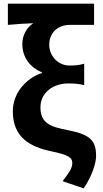

<svg xmlns="http://www.w3.org/2000/svg" viewBox="-20 -818 561 1049"><path d="M437 211C485 141 505 71 505 34C505 -49 473 -83 355 -106C254 -125 201 -145 201 -232C201 -311 270 -362 351 -362C381 -362 407 -361 440 -353V-470C408 -461 391 -460 359 -460C298 -460 249 -512 249 -573C249 -641 298 -682 362 -682H494V-798H23V-682C86 -688 115 -689 162 -691C124 -667 102 -623 102 -577C102 -506 143 -450 209 -423V-419C123 -391 50 -310 50 -210C50 -67 145 -15 262 9C351 28 375 41 375 73C375 102 356 127 322 172Z"/></svg>

Font: Noto Sans CJK KR Bold
Style: Regular
Weight: 700
Designer: Ryoko NISHIZUKA (kana & ideographs); Paul D. Hunt (Latin, Greek & Cyrillic); Wenlong ZHANG (bopomofo); Sandoll Communica
Foundry: Adobe Systems Incorporated
Version: Version 1.004;PS 1.004;hotconv 1.0.82;makeotf.lib2.5.63406